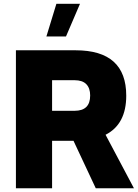

<svg xmlns="http://www.w3.org/2000/svg" viewBox="-20 -1004 734 1024"><path d="M280.8 -983.9H406.7L332 -809.6H227.5ZM257.8 0H64.9V-735.8H383.3Q653.3 -735.8 653.3 -493.7Q653.3 -341.3 543 -285.2L694.3 0H490.7L372.1 -252.9H257.8ZM257.8 -576.2V-413.1H377.9Q460.9 -413.1 460.9 -494.6Q460.9 -533.7 440.4 -554.9Q419.9 -576.2 377.9 -576.2Z"/></svg>

Font: Estedad-FD Black
Style: Regular
Weight: 900
Designer: Amin Abedi
Version: Version 7.3